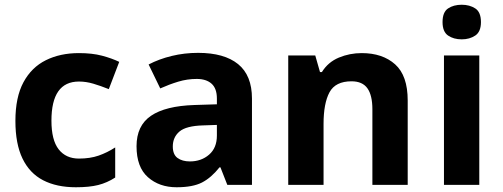

<svg xmlns="http://www.w3.org/2000/svg" viewBox="-20 -780 2120 810"><path d="M300 10Q219 10 162 -19.5Q105 -49 75 -111Q45 -173 45 -270Q45 -370 79 -433Q113 -496 173.5 -526Q234 -556 313 -556Q369 -556 410.5 -545Q452 -534 483 -519L439 -404Q404 -418 373.5 -427Q343 -436 313 -436Q197 -436 197 -271Q197 -189 227.5 -150Q258 -111 313 -111Q360 -111 396 -123.5Q432 -136 466 -158V-31Q432 -9 394.5 0.5Q357 10 300 10Z M816 -557Q926 -557 984.5 -509.5Q1043 -462 1043 -364V0H939L910 -74H906Q871 -30 832 -10Q793 10 725 10Q652 10 604 -32.5Q556 -75 556 -163Q556 -250 617 -291.5Q678 -333 800 -337L895 -340V-364Q895 -407 872.5 -427Q850 -447 810 -447Q770 -447 732 -435.5Q694 -424 656 -407L607 -508Q651 -531 704.5 -544Q758 -557 816 -557ZM837 -251Q765 -249 737 -225Q709 -201 709 -162Q709 -128 729 -113.5Q749 -99 781 -99Q829 -99 862 -127.5Q895 -156 895 -208V-253Z M1506 -556Q1594 -556 1647 -508.5Q1700 -461 1700 -356V0H1551V-319Q1551 -378 1530 -407.5Q1509 -437 1463 -437Q1395 -437 1370 -390.5Q1345 -344 1345 -257V0H1196V-546H1310L1330 -476H1338Q1364 -518 1409.5 -537Q1455 -556 1506 -556Z M2002 -546V0H1853V-546ZM1928 -760Q1961 -760 1985 -744.5Q2009 -729 2009 -686.8Q2009 -646 1985 -630Q1961 -614 1928 -614Q1893.7 -614 1870.4 -630Q1847 -646 1847 -686.8Q1847 -729 1870.4 -744.5Q1893.7 -760 1928 -760Z"/></svg>

Font: Noto Sans Tai Tham
Style: Regular
Weight: 400
Designer: Monotype Design Team 2013. Revised by David WIlliams 2020
Foundry: Monotype Imaging Inc.
Version: Version 2.002